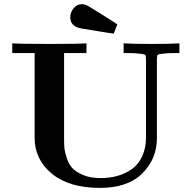

<svg xmlns="http://www.w3.org/2000/svg" viewBox="-20 -895 924 926"><path d="M39.1 -639.2V-686Q77.1 -683.1 218 -683.1Q358.9 -683.1 397 -686V-639.2H289.1V-223.1Q289.1 -198.2 290.5 -181.2Q292 -164.1 301.5 -134Q311 -104 328.1 -85Q345.2 -65.9 380.6 -51Q416 -36.1 465.8 -36.1Q508.8 -36.1 546.4 -46.6Q584 -57.1 615.5 -79.1Q647 -101.1 665.5 -140.6Q684.1 -180.2 684.1 -232.9V-609.9Q684.1 -627 679.9 -630.4Q675.8 -633.8 653.8 -636.2Q627 -639.2 601.1 -639.2H576.2V-686Q617.2 -683.1 710.9 -683.1Q807.1 -683.1 845.2 -686V-639.2H819.8Q790 -639.2 766.1 -636.2Q745.1 -634.3 741 -630.6Q736.8 -627 736.8 -609.9V-229Q736.8 -128.9 666.5 -58.8Q596.2 11.2 461.9 11.2Q313 11.2 230 -57.4Q147 -126 147 -231V-639.2ZM318.8 -812Q318.8 -835.9 335.4 -855.5Q352.1 -875 375 -875Q388.2 -875 403.1 -866.9Q418 -858.9 482.9 -817.9Q521 -793.9 545.9 -777.8L528.8 -732.9Q504.9 -735.8 462.9 -742.9Q420.9 -750 377.9 -756.8Q318.8 -765.1 318.8 -812Z"/></svg>

Font: CMU Serif
Style: Bold
Weight: 700
Version: Version 0.7.0